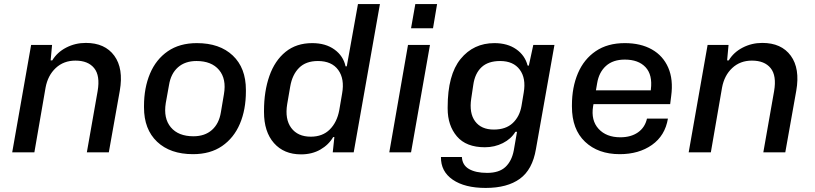

<svg xmlns="http://www.w3.org/2000/svg" viewBox="-20 -749 4008 944"><path d="M40 0 133 -528H236L229 -452H237Q261 -492 305.5 -515Q350 -538 402 -538Q496 -538 542 -475Q588 -412 569 -303L515 0H407L460 -301Q473 -377 443 -414Q413 -451 351 -451Q293 -451 254 -414.5Q215 -378 204 -318L149 0Z M929 9Q817 9 752.5 -52Q688 -113 688 -221V-228Q688 -317 717.5 -387Q747 -457 805 -497Q863 -537 948 -537Q1060 -537 1124.5 -476Q1189 -415 1189 -307V-300Q1189 -210 1159.5 -140.5Q1130 -71 1072 -31Q1014 9 929 9ZM931 -79Q987 -79 1022 -110Q1057 -141 1066 -197L1081 -286Q1094 -361 1057 -405Q1020 -449 946 -449Q890 -449 855 -418Q820 -387 811 -331L795 -242Q783 -167 820 -123Q857 -79 931 -79Z M1460 10Q1376 10 1327 -45.5Q1278 -101 1278 -198V-204Q1278 -300 1304.5 -375.5Q1331 -451 1384 -494Q1437 -537 1515 -537Q1581 -537 1624.5 -505.5Q1668 -474 1679 -423H1685L1740 -729H1848L1719 0H1616L1624 -75H1618Q1596 -37 1555 -13.5Q1514 10 1460 10ZM1508 -77Q1566 -77 1601.5 -112.5Q1637 -148 1648 -207L1662 -289Q1675 -361 1643 -405Q1611 -449 1543 -449Q1484 -449 1450.5 -415.5Q1417 -382 1407 -324L1392 -237Q1380 -163 1412 -120Q1444 -77 1508 -77Z M1894 0 1986 -528H2094L2001 0ZM2001 -610 2022 -729H2129L2109 -610Z M2368 175Q2265 175 2206 134.5Q2147 94 2148 23H2251Q2253 63 2286 82Q2319 101 2375 101Q2434 101 2465 72Q2496 43 2506 -9L2522 -101H2514Q2493 -66 2452.5 -45.5Q2412 -25 2364 -25Q2272 -25 2226.5 -78.5Q2181 -132 2181 -215V-222Q2181 -381 2244.5 -459Q2308 -537 2411 -537Q2475 -537 2518 -507Q2561 -477 2574 -427L2580 -426L2602 -528H2706L2615 -16Q2598 85 2536 130Q2474 175 2368 175ZM2408 -112Q2467 -112 2501 -144Q2535 -176 2544 -228L2555 -294Q2567 -364 2535.5 -406.5Q2504 -449 2439 -449Q2380 -449 2347.5 -418.5Q2315 -388 2307 -332L2297 -265Q2286 -193 2316 -152.5Q2346 -112 2408 -112Z M3027 9Q2921 9 2856.5 -52Q2792 -113 2792 -225V-232Q2792 -320 2821.5 -389Q2851 -458 2909 -497.5Q2967 -537 3052 -537Q3130 -537 3185 -506Q3240 -475 3265.5 -416.5Q3291 -358 3280 -277L3275 -237H2898Q2897 -234 2897 -231.5Q2897 -229 2896 -226Q2885 -157 2923 -115.5Q2961 -74 3030 -74Q3082 -74 3116.5 -98Q3151 -122 3161 -166H3264Q3250 -82 3185.5 -36.5Q3121 9 3027 9ZM2916 -340 2910 -305H3180V-309Q3189 -381 3154 -418.5Q3119 -456 3052 -456Q2994 -456 2959.5 -425Q2925 -394 2916 -340Z M3366 0 3459 -528H3562L3555 -452H3563Q3587 -492 3631.5 -515Q3676 -538 3728 -538Q3822 -538 3868 -475Q3914 -412 3895 -303L3841 0H3733L3786 -301Q3799 -377 3769 -414Q3739 -451 3677 -451Q3619 -451 3580 -414.5Q3541 -378 3530 -318L3475 0Z"/></svg>

Font: Hubot Sans Medium
Style: Italic
Weight: 500
Italic angle: -10°
Designer: Deni Anggara
Foundry: GitHub
Version: Version 1.001; ttfautohint (v1.8.4.7-5d5b);gftools[0.9.31]